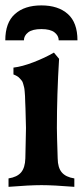

<svg xmlns="http://www.w3.org/2000/svg" viewBox="-20 -704 318 725"><path d="M136.7 -4.9Q91.3 -4.9 12.2 1.5V-30.3Q44.4 -35.2 59.6 -53Q74.7 -70.8 75.7 -106Q75.7 -116.2 76.9 -161.4Q78.1 -206.5 78.1 -220.7Q78.1 -238.3 76.2 -294.9Q75.7 -302.7 75.2 -318.8Q74.7 -335 74.5 -340.6Q74.2 -346.2 73.2 -358.2Q72.3 -370.1 71 -374.5Q69.8 -378.9 67.6 -387.2Q65.4 -395.5 62.3 -399.2Q59.1 -402.8 54.7 -408Q50.3 -413.1 44.4 -416.5Q38.6 -419.9 30.8 -422.9V-448.7Q64 -452.6 106.9 -469.2Q149.9 -485.8 183.6 -505.4L203.1 -481.9Q194.8 -346.7 194.8 -220.7Q194.8 -196.8 197.8 -106Q198.2 -70.8 213.4 -53Q228.5 -35.2 260.7 -30.3V1.5Q181.6 -4.9 136.7 -4.9ZM70.3 -551.8H0Q0 -618.7 36.4 -651.1Q72.8 -683.6 136.2 -683.6Q199.7 -683.6 236.1 -651.1Q272.5 -618.7 272.5 -551.8H201.7Q201.7 -569.3 185.8 -581.8Q169.9 -594.2 136.2 -594.2Q102.5 -594.2 86.4 -581.8Q70.3 -569.3 70.3 -551.8Z"/></svg>

Font: Flanker
Style: Bold
Weight: 700
Designer: Flanker
Foundry: Flanker
Version: Version 2.021